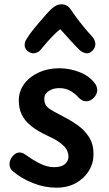

<svg xmlns="http://www.w3.org/2000/svg" viewBox="-20 -861 503 889"><path d="M417 -478Q424 -470 427 -461Q430 -452 430 -443Q430 -431 422.5 -419Q415 -407 403.5 -399.5Q392 -392 379 -392Q368 -392 359.5 -397Q351 -402 344 -409Q332 -424 309 -438.5Q286 -453 254 -453Q226 -453 205.5 -439.5Q185 -426 185 -403Q185 -375 205.5 -360Q226 -345 272 -322Q309 -303 340.5 -280.5Q372 -258 392.5 -226Q413 -194 413 -147Q413 -105 391.5 -70Q370 -35 331.5 -13.5Q293 8 241 8Q186 8 132 -13.5Q78 -35 40 -68Q32 -74 28 -82.5Q24 -91 24 -100Q24 -121 38.5 -138Q53 -155 71 -155Q77 -155 83 -153Q89 -151 96 -146Q128 -123 162.5 -105Q197 -87 231 -87Q265 -87 281 -101.5Q297 -116 297 -135Q297 -166 271.5 -189Q246 -212 205 -230Q155 -253 124.5 -277.5Q94 -302 80.5 -331Q67 -360 67 -395Q67 -439 92.5 -473Q118 -507 160.5 -526Q203 -545 254 -545Q301 -545 346 -528Q391 -511 417 -478ZM170 -633Q160 -619 142.5 -615Q125 -611 107 -625Q94 -637 94 -652Q94 -667 104 -682Q118 -705 139.5 -731Q161 -757 181.5 -780.5Q202 -804 215 -817Q228 -829 239.5 -835Q251 -841 265 -841Q279 -841 290 -834.5Q301 -828 309 -815Q324 -792 352 -756Q380 -720 409 -689Q420 -676 421.5 -659.5Q423 -643 410 -628Q395 -612 379 -614.5Q363 -617 350 -628Q330 -647 305 -675Q280 -703 259 -726Q246 -716 230 -700Q214 -684 198.5 -666.5Q183 -649 170 -633Z"/></svg>

Font: Playpen Sans Medium
Style: Regular
Weight: 500
Designer: Laura Meseguer, Veronika Burian, José Scaglione
Foundry: TypeTogether
Version: Version 1.001